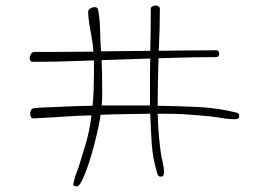

<svg xmlns="http://www.w3.org/2000/svg" viewBox="-20 -633 924 699"><path d="M259 46Q257 46 252 44.5Q247 43 247 40Q247 35 248 32Q252 12 260 -8Q268 -28 273 -47Q283 -79 290.5 -104Q298 -129 303.5 -154.5Q309 -180 313 -213Q270 -212 238.5 -210Q207 -208 176 -206Q145 -204 102 -202Q95 -202 92.5 -207.5Q90 -213 90 -219Q90 -226 93 -232Q96 -238 103 -239Q117 -241 145 -242Q173 -243 205.5 -244.5Q238 -246 268 -247Q298 -248 317 -248Q320 -277 321 -307Q322 -337 322 -367V-413Q276 -412 243 -410.5Q210 -409 177 -408.5Q144 -408 98 -408Q93 -408 90.5 -412.5Q88 -417 88 -421Q88 -428 92.5 -436Q97 -444 105 -444Q149 -444 181 -444Q213 -444 244.5 -444.5Q276 -445 320 -445Q319 -468 314 -494.5Q309 -521 305 -546.5Q301 -572 301 -589Q301 -598 309 -602.5Q317 -607 324 -607Q336 -607 337 -598Q344 -560 344.5 -522.5Q345 -485 348 -446L527 -448Q528 -489 528.5 -524.5Q529 -560 529 -600Q529 -607 535 -610Q541 -613 546 -613Q551 -613 556.5 -610Q562 -607 562 -601Q562 -561 561 -525Q560 -489 558 -448Q601 -449 631.5 -449Q662 -449 692.5 -449.5Q723 -450 766 -450Q778 -450 778 -438Q778 -425 766 -425Q723 -425 692.5 -424.5Q662 -424 631.5 -423Q601 -422 557 -421Q556 -380 555 -338Q554 -296 554 -255V-248Q625 -247 699.5 -243.5Q774 -240 841 -223Q851 -221 851 -211Q851 -199 837 -199Q811 -199 782.5 -204Q754 -209 728 -211Q691 -214 666 -216Q641 -218 616.5 -218.5Q592 -219 554 -219Q555 -192 556 -172.5Q557 -153 559 -133.5Q561 -114 564 -87Q566 -68 571.5 -46Q577 -24 577 -5Q577 1 575 5.5Q573 10 565 10Q555 10 553 0Q536 -56 532.5 -108.5Q529 -161 527 -219Q482 -218 437 -217.5Q392 -217 346 -215Q345 -202 338.5 -171.5Q332 -141 322.5 -104Q313 -67 301.5 -33Q290 1 279 23.5Q268 46 259 46ZM350 -249H526V-299Q526 -329 526 -359.5Q526 -390 527 -420L350 -414Q351 -390 351.5 -366Q352 -342 352 -319Q352 -301 352 -283.5Q352 -266 350 -249Z"/></svg>

Font: Ms Madi
Style: Regular
Weight: 400
Designer: Robert E. Leuschke
Foundry: Robert E. Leuschke
Version: Version 1.010; ttfautohint (v1.8.3)